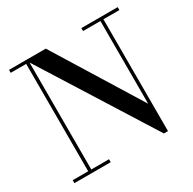

<svg xmlns="http://www.w3.org/2000/svg" viewBox="-165 -920 1107 1101"><g transform="rotate(-30 388.0 -370.0)"><path d="M151.5 -750V-19.5H269V0H28.5V-19.5H131V-730.5H28.5V-750ZM748 -750V-730.5H642.5V10H615.5L137.5 -750H272L622.5 -183V-730.5H507.5V-750Z"/></g></svg>

Font: Bodoni Moda Medium
Style: Regular
Weight: 500
Designer: Owen Earl
Foundry: indestructible type
Version: Version 2.005